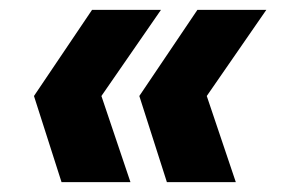

<svg xmlns="http://www.w3.org/2000/svg" viewBox="-20 -490 572 390"><path d="M319 -120 263 -295 381 -470H521L400 -295L459 -120ZM105 -120 49 -295 167 -470H307L186 -295L245 -120Z"/></svg>

Font: DM Sans 24pt Black
Style: Italic
Weight: 900
Italic angle: -10°
Designer: Colophon Foundry, Jonny Pinhorn
Foundry: Colophon Foundry
Version: Version 4.004;gftools[0.9.30]